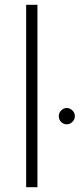

<svg xmlns="http://www.w3.org/2000/svg" viewBox="-20 -780 332 800"><path d="M136 -760V0H89V-760ZM258 -330Q271 -330 281.5 -320Q292 -310 292 -296Q292 -282 281.5 -272Q271 -262 258 -262Q245 -262 235 -271.5Q225 -281 225 -296Q225 -310 235 -320Q245 -330 258 -330Z"/></svg>

Font: Josefin Sans Light
Style: Regular
Weight: 300
Designer: Santiago Orozco
Foundry: Typemade
Version: Version 2.000